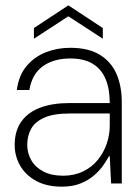

<svg xmlns="http://www.w3.org/2000/svg" viewBox="-20 -687 517 719"><path d="M212 12Q154 12 114.5 -10Q75 -32 55 -67.5Q35 -103 35 -144Q35 -197 60 -232Q85 -267 131 -284Q177 -301 238 -301H391Q391 -354 375.5 -391Q360 -428 327.5 -448Q295 -468 243 -468Q181 -468 140.5 -439Q100 -410 90 -350H43Q50 -404 79 -439Q108 -474 151 -491Q194 -508 243 -508Q312 -508 354.5 -481.5Q397 -455 416.5 -409.5Q436 -364 436 -305V0H396L391 -102H388Q380 -87 366.5 -67.5Q353 -48 332 -30Q311 -12 281.5 0Q252 12 212 12ZM216 -29Q258 -29 291 -45Q324 -61 346 -88Q368 -115 379.5 -148.5Q391 -182 391 -217V-262H241Q181 -262 146 -246.5Q111 -231 96.5 -204.5Q82 -178 82 -145Q82 -113 97.5 -86.5Q113 -60 143 -44.5Q173 -29 216 -29ZM107 -542V-582L236 -667L365 -582V-542L236 -626Z"/></svg>

Font: DM Sans 36pt ExtraLight
Style: Regular
Weight: 250
Designer: Colophon Foundry, Jonny Pinhorn
Foundry: Colophon Foundry
Version: Version 4.004;gftools[0.9.30]